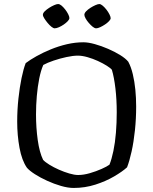

<svg xmlns="http://www.w3.org/2000/svg" viewBox="-20 -929 758 949"><path d="M344 0Q316 0 281.5 -10Q247 -20 213 -35.5Q179 -51 152.5 -68Q126 -85 113 -100Q88 -136 76.5 -198Q65 -260 65 -328Q65 -385 71 -441Q77 -497 86.5 -543Q96 -589 107 -617Q128 -633 160 -651Q192 -669 231 -685Q270 -701 311 -710.5Q352 -720 392 -720Q416 -720 448.5 -711Q481 -702 514.5 -687.5Q548 -673 574.5 -656.5Q601 -640 614 -624Q628 -598 636.5 -562Q645 -526 649 -485.5Q653 -445 653 -402Q653 -343 647 -285.5Q641 -228 630.5 -180.5Q620 -133 608 -102Q585 -81 544 -57Q503 -33 451.5 -16.5Q400 0 344 0ZM366 -64Q393 -64 424 -73Q455 -82 482 -94Q509 -106 521 -115Q532 -142 540.5 -183Q549 -224 553 -273Q557 -322 557 -374Q557 -437 550.5 -492Q544 -547 533 -584Q527 -592 508 -604Q489 -616 464 -627.5Q439 -639 412.5 -646.5Q386 -654 365 -654Q341 -654 308.5 -647Q276 -640 245 -629.5Q214 -619 194 -608Q182 -581 174 -541Q166 -501 162 -455Q158 -409 158 -363Q158 -298 166.5 -237Q175 -176 193 -139Q203 -128 224 -115Q245 -102 271 -90.5Q297 -79 322.5 -71.5Q348 -64 366 -64ZM455 -789Q448 -789 438.5 -796.5Q429 -804 419 -815.5Q409 -827 403 -838Q397 -849 397 -856Q397 -864 405.5 -873Q414 -882 426.5 -890Q439 -898 451.5 -903.5Q464 -909 471 -909Q478 -909 487.5 -901Q497 -893 506 -881.5Q515 -870 521 -858Q527 -846 527 -839Q527 -833 519 -824.5Q511 -816 499 -808Q487 -800 475 -794.5Q463 -789 455 -789ZM250 -789Q244 -789 234.5 -796.5Q225 -804 215.5 -815.5Q206 -827 199 -838Q192 -849 192 -856Q192 -864 201 -873Q210 -882 222.5 -890Q235 -898 247.5 -903.5Q260 -909 267 -909Q275 -909 284 -901.5Q293 -894 302 -882.5Q311 -871 317 -859Q323 -847 323 -840Q323 -833 315 -824.5Q307 -816 295.5 -808Q284 -800 271.5 -794.5Q259 -789 250 -789Z"/></svg>

Font: Texturina Medium 12pt Light
Style: Regular
Weight: 300
Version: Version 1.002